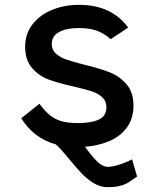

<svg xmlns="http://www.w3.org/2000/svg" viewBox="-20 -587 640 794"><path d="M303 -78Q356 -78 388 -92.2Q420 -106.5 420 -144Q420 -169.5 402.5 -185.2Q385 -201 358.8 -209.5Q332.5 -218 285 -229Q221 -243.5 181 -258.2Q141 -273 112.5 -305.8Q84 -338.5 84 -394Q84 -448 115 -487.2Q146 -526.5 196.8 -546.8Q247.5 -567 306 -567Q441.5 -567 510 -473L438 -425Q408 -450.5 378.5 -460.8Q349 -471 304 -471Q255.5 -471 224.8 -454.8Q194 -438.5 194 -405Q194 -380.5 211.5 -365Q229 -349.5 255.2 -340.5Q281.5 -331.5 328.5 -319.5Q393 -304 433.5 -288Q474 -272 503 -238.8Q532 -205.5 532 -150Q532 -97.5 505.5 -60.8Q479 -24 433.8 -4.2Q388.5 15.5 331.5 20Q360.5 60 382.5 81.5Q404.5 103 427 103Q444.5 103 474.2 93.5Q504 84 526 72L547 143L531 154Q516 165 504 171.5Q492 178 472.5 182.5Q453 187 424 187Q395 187 367.8 170.5Q340.5 154 318.8 131.2Q297 108.5 266 71Q245 45.5 233.5 32.5Q222 19.5 210.5 10Q118.5 -16 68 -98L143 -158Q166 -126.5 188.2 -109.2Q210.5 -92 237.2 -85Q264 -78 303 -78Z"/></svg>

Font: JuliaMono
Style: Bold
Weight: 700
Monospace: yes
Designer: cormullion
Foundry: corm
Version: Version 0.055; ttfautohint (v1.8.4)